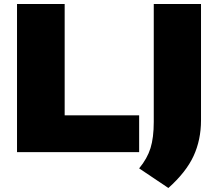

<svg xmlns="http://www.w3.org/2000/svg" viewBox="-20 -760 1089 959"><path d="M65 0V-740H303V-184H675V0ZM675 81Q715.5 32 731.8 -20.2Q748 -72.5 748 -151V-740H984V-159Q984 -61.5 946.8 19.2Q909.5 100 821 179Z"/></svg>

Font: Encode Sans Expanded Black
Style: Regular
Weight: 900
Width: 7
Designer: Multiple Designers
Foundry: Impallari Type
Version: Version 2.000